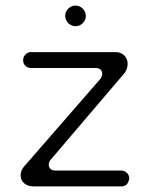

<svg xmlns="http://www.w3.org/2000/svg" viewBox="-20 -683 538 689"><path d="M91 -439Q79 -439 71 -447Q63 -455 63 -467Q63 -479 71.5 -487.5Q80 -496 91 -496H394Q414 -496 426 -484Q438 -472 438 -454Q438 -436 427 -421L162 -110Q155 -102 155 -92.5Q155 -83 161 -77Q167 -71 179 -71H415Q427 -71 435.5 -62.5Q444 -54 444 -42Q443 -34 436 -22Q427 -14 415 -14H103Q80 -14 67 -25Q54 -36 54 -54Q54 -71 66 -85Q342 -402 342 -402Q347 -411 347 -419Q347 -427 341 -433Q335 -439 323 -439ZM277 -600Q266 -589 251 -589Q236 -589 225 -600Q214 -611 214 -626Q214 -641 225 -652Q236 -663 251 -663Q266 -663 277 -652Q288 -641 288 -626Q288 -611 277 -600Z"/></svg>

Font: Kurewa Gothic CJK TC Regular
Style: Regular
Weight: 400
Designer: Max Yao
Foundry: Max-Everyday
Version: Version 1.071; ttfautohint (v1.8.3)